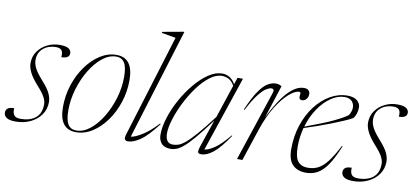

<svg xmlns="http://www.w3.org/2000/svg" viewBox="-83 -980 2676 1228"><g transform="rotate(10 1255.0 -366.0)"><path d="M40.5 -72.5Q38 -43 49 -28Q60 -12.5 91 -12.5Q153 -12.5 188.8 -41.8Q224.5 -71 224.5 -130Q224.5 -151.5 211.5 -176.2Q198.5 -201 161.5 -242Q124.5 -283.5 108.8 -315.5Q93 -347.5 93 -375Q93 -419.5 116.8 -452.5Q140.5 -485.5 178.2 -503.8Q216 -522 257.5 -522Q299 -522 315.8 -510.2Q332.5 -498.5 332.5 -480.5Q332.5 -446.5 280.5 -446.5Q283.5 -479.5 272.5 -491.5Q261.5 -504 235.5 -504Q187 -504 154 -476.2Q121 -448.5 121 -400.5Q121 -376 134.2 -348.8Q147.5 -321.5 187 -277Q226.5 -233 239.5 -203.8Q252.5 -174.5 252.5 -149.5Q252.5 -102.5 227 -66.5Q201.5 -30.5 158.5 -10.2Q115.5 10 63 10Q22.5 10 4.5 -2.5Q-13.5 -15 -13.5 -35.5Q-13.5 -52.5 -1.2 -62.5Q11 -72.5 40.5 -72.5Z M626.5 -522Q735.5 -522 735.5 -376.5Q735.5 -302 712.8 -232.8Q690 -163.5 650.5 -108.8Q611 -54 560.8 -22Q510.5 10 455 10Q346 10 346 -135.5Q346 -210 368.8 -279.2Q391.5 -348.5 431 -403.2Q470.5 -458 520.8 -490Q571 -522 626.5 -522ZM455 -1Q501 -1 544.2 -35.5Q587.5 -70 622.2 -127.2Q657 -184.5 677.5 -253.2Q698 -322 698 -391Q698 -454 680.5 -482.5Q663 -511 626.5 -511Q580.5 -511 537.2 -476.5Q494 -442 459.2 -384.8Q424.5 -327.5 404 -258.8Q383.5 -190 383.5 -121Q383.5 -58 401 -29.5Q418.5 -1 455 -1Z M978.5 -695 886 -711 888.5 -718 1021 -742H1027.5L806 -22.5Q833.5 -26 878.2 -53.5Q923 -81 976.5 -138L980.5 -134.5Q917 -51 872 -20.5Q827 10 792.5 10Q778.5 10 773 1Q767.5 -8 774 -30Z M1255 -41 1314.5 -217Q1259 -142 1220.8 -96.8Q1182.5 -51.5 1155.8 -28.5Q1129 -5.5 1109.2 2.2Q1089.5 10 1071.5 10Q1029.5 10 1010.2 -12Q991 -34 991 -68.5Q991 -120 1010.5 -181Q1030 -242 1063.2 -302Q1096.5 -362 1138.2 -412Q1180 -462 1225 -492Q1270 -522 1312.5 -522Q1368 -522 1398.5 -468L1413.5 -512H1448.5L1284 -23.5Q1310 -26 1348.8 -52Q1387.5 -78 1441 -143L1444.5 -140.5Q1389 -57.5 1347 -23.8Q1305 10 1268.5 10Q1251.5 10 1247.8 1Q1244 -8 1255 -41ZM1030.5 -83.5Q1030.5 -54 1042.2 -36.8Q1054 -19.5 1080 -19.5Q1097 -19.5 1115.5 -25.5Q1134 -31.5 1159.8 -52.8Q1185.5 -74 1225 -119Q1264.5 -164 1323.5 -242L1395 -457Q1378.5 -486 1357.8 -496.5Q1337 -507 1314 -507Q1275 -507 1234.8 -476Q1194.5 -445 1158 -395.2Q1121.5 -345.5 1092.8 -288Q1064 -230.5 1047.2 -176.2Q1030.5 -122 1030.5 -83.5Z M1651.5 -455Q1657 -471 1652.8 -477.2Q1648.5 -483.5 1638.5 -483.5Q1628.5 -483.5 1608.8 -472.8Q1589 -462 1560 -426.5Q1531 -391 1492.5 -317.5L1488 -319.5Q1523.5 -402 1553.5 -445Q1583.5 -488 1610 -503.2Q1636.5 -518.5 1660 -518.5Q1673.5 -518.5 1682.2 -515.8Q1691 -513 1699.5 -507.5L1630.5 -293.5Q1742 -522 1843.5 -522Q1864 -522 1873.5 -512.8Q1883 -503.5 1883 -489Q1883 -469 1871.5 -455.8Q1860 -442.5 1844.5 -442.5Q1821 -442.5 1825.5 -470Q1828 -483.5 1825.8 -488Q1823.5 -492.5 1818 -492.5Q1791 -492.5 1752 -458.8Q1713 -425 1673 -360.8Q1633 -296.5 1603 -205L1535 0H1500Z M2151 -197.5Q2119 -118 2088.2 -72.8Q2057.5 -27.5 2023.8 -8.8Q1990 10 1949 10Q1894.5 10 1862.5 -21.2Q1830.5 -52.5 1830.5 -123Q1830.5 -207 1854.5 -279.5Q1878.5 -352 1920.2 -406.5Q1962 -461 2015.2 -491.5Q2068.5 -522 2126.5 -522Q2169 -522 2190 -503.5Q2211 -485 2211 -461Q2211 -414.5 2186.5 -386.5Q2163.5 -374 2127.8 -358.5Q2092 -343 2049.8 -326.8Q2007.5 -310.5 1964.8 -295.5Q1922 -280.5 1884.5 -269Q1877 -240.5 1872.8 -210Q1868.5 -179.5 1868.5 -147.5Q1868.5 -77.5 1890.5 -50.5Q1912.5 -23.5 1955 -23.5Q1992.5 -23.5 2022.8 -39.2Q2053 -55 2082.2 -93.2Q2111.5 -131.5 2146.5 -199ZM2110 -510Q2066 -510 2022.2 -480.2Q1978.5 -450.5 1942.8 -398.2Q1907 -346 1887.5 -278.5Q2005.5 -321.5 2070 -352.2Q2134.5 -383 2157 -402Q2182 -444.5 2167.8 -477.2Q2153.5 -510 2110 -510Z M2232.5 -72.5Q2230 -43 2241 -28Q2252 -12.5 2283 -12.5Q2345 -12.5 2380.8 -41.8Q2416.5 -71 2416.5 -130Q2416.5 -151.5 2403.5 -176.2Q2390.5 -201 2353.5 -242Q2316.5 -283.5 2300.8 -315.5Q2285 -347.5 2285 -375Q2285 -419.5 2308.8 -452.5Q2332.5 -485.5 2370.2 -503.8Q2408 -522 2449.5 -522Q2491 -522 2507.8 -510.2Q2524.5 -498.5 2524.5 -480.5Q2524.5 -446.5 2472.5 -446.5Q2475.5 -479.5 2464.5 -491.5Q2453.5 -504 2427.5 -504Q2379 -504 2346 -476.2Q2313 -448.5 2313 -400.5Q2313 -376 2326.2 -348.8Q2339.5 -321.5 2379 -277Q2418.5 -233 2431.5 -203.8Q2444.5 -174.5 2444.5 -149.5Q2444.5 -102.5 2419 -66.5Q2393.5 -30.5 2350.5 -10.2Q2307.5 10 2255 10Q2214.5 10 2196.5 -2.5Q2178.5 -15 2178.5 -35.5Q2178.5 -52.5 2190.8 -62.5Q2203 -72.5 2232.5 -72.5Z"/></g></svg>

Font: Newsreader 72pt ExtraLight
Style: Italic
Weight: 275
Italic angle: -17°
Designer: Hugues Gentile
Foundry: Production Type
Version: Version 1.003; ttfautohint (v1.8.3)